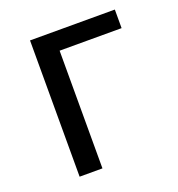

<svg xmlns="http://www.w3.org/2000/svg" viewBox="-105 -631 668 719"><g transform="rotate(-20 229.5 -271.5)"><path d="M92 0H183V-469H430V-543H92Z"/></g></svg>

Font: Source Han Sans CN Regular
Style: Regular
Weight: 400
Designer: Ryoko NISHIZUKA (kana & ideographs); Paul D. Hunt (Latin, Greek & Cyrillic); Wenlong ZHANG (bopomofo); Sandoll Communica
Foundry: Adobe Systems Incorporated
Version: Version 1.004;PS 1.004;hotconv 1.0.82;makeotf.lib2.5.63406